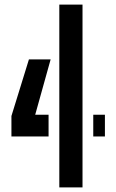

<svg xmlns="http://www.w3.org/2000/svg" viewBox="-20 -820 508 840"><path d="M30 -223V-312.5L106.5 -560H201.5L134 -318H192.5V-223ZM239.5 0V-800H341V0ZM388 -223V-318H439V-223Z"/></svg>

Font: Big Shoulders Stencil Display Thin
Style: Bold
Weight: 700
Version: Version 2.001